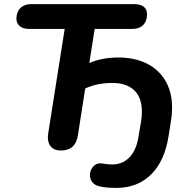

<svg xmlns="http://www.w3.org/2000/svg" viewBox="-20 -725 921 935"><path d="M462 182Q440 176 429 161.5Q418 147 418 128Q418 103 435 85Q452 67 478 71Q506 76 526 76Q577 76 610.5 41Q644 6 654 -57L667 -133Q671 -156 671 -181Q671 -250 633.5 -285.5Q596 -321 528 -321Q452 -321 395 -294L359 -64Q353 -28 332.5 -10Q312 8 276 8Q246 8 229.5 -9Q213 -26 213 -57Q214 -67 215 -77L295 -584H124Q93 -584 76.5 -597.5Q60 -611 60 -634Q60 -667 79.5 -686Q99 -705 132 -705H632Q663 -705 679.5 -692.5Q696 -680 696 -656Q696 -622 677 -603Q658 -584 624 -584H441L415 -418Q476 -445 557 -445Q634 -445 693 -416.5Q752 -388 785 -332.5Q818 -277 818 -201Q818 -167 813 -139L801 -63Q782 59 716 124.5Q650 190 547 190Q493 190 462 182Z"/></svg>

Font: SN Pro Bold
Style: Bold Italic
Weight: 700
Italic angle: -9°
Designer: Tobias Whetton
Foundry: Supernotes
Version: Version 1.003